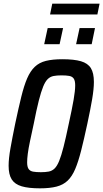

<svg xmlns="http://www.w3.org/2000/svg" viewBox="-20 -1019 563 1047"><path d="M198 8Q136 8 98.5 -3Q61 -14 44 -40.5Q27 -67 27 -115Q27 -154 37 -210.5Q47 -267 63 -345Q81 -430 96 -491Q111 -552 128 -591.5Q145 -631 169.5 -654.5Q194 -678 230.5 -687Q267 -696 320 -696Q384 -696 421.5 -685Q459 -674 475.5 -647.5Q492 -621 492 -572Q492 -534 482.5 -478Q473 -422 456 -343Q438 -259 422.5 -198Q407 -137 390 -97Q373 -57 349 -34Q325 -11 288.5 -1.5Q252 8 198 8ZM203 -80Q228 -80 246 -83.5Q264 -87 277.5 -100Q291 -113 302.5 -141Q314 -169 326.5 -218Q339 -267 355 -344Q373 -426 381.5 -475.5Q390 -525 390 -553Q390 -579 382 -590.5Q374 -602 357.5 -605Q341 -608 315 -608Q290 -608 272 -604.5Q254 -601 240.5 -588Q227 -575 215.5 -547Q204 -519 191.5 -470Q179 -421 164 -344Q152 -289 143.5 -248.5Q135 -208 131.5 -180.5Q128 -153 128 -134Q128 -109 136 -97.5Q144 -86 160.5 -83Q177 -80 203 -80ZM395 -778 414 -866H498L480 -778ZM221 -778 240 -866H324L305 -778ZM253 -940 265 -999H523L511 -940Z"/></svg>

Font: Saira Condensed Medium
Style: Italic
Weight: 500
Width: 3
Italic angle: -12°
Designer: Hector Gatti with collaboration of the Omnibus-Type team
Foundry: Omnibus-Type
Version: Version 1.101